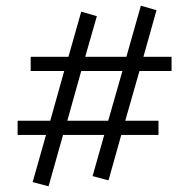

<svg xmlns="http://www.w3.org/2000/svg" viewBox="-20 -594 667 676"><path d="M471 -344 421 -169H538V-119H407L362 41L306 26L347 -119H202L151 62L95 47L142 -119H42V-169H157L206 -344H88V-394H221L266 -553L321 -537L280 -394H425L476 -574L531 -558L485 -394H584V-344ZM411 -344H266L217 -169H361Z"/></svg>

Font: Ysabeau Infant
Style: Regular
Weight: 400
Designer: Christian Thalmann (Catharsis Fonts)
Version: Version 0.003